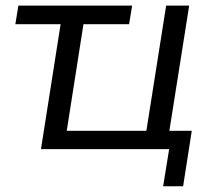

<svg xmlns="http://www.w3.org/2000/svg" viewBox="-20 -522 750 672"><path d="M551 130 572 0H123.4L192.1 -437.2H33.7L44.3 -502.3H442.5L431.8 -437.2H272.1L213.6 -64.2H492.3L561.5 -502.3H642.1L572.8 -64.2H651.2L620.9 130Z"/></svg>

Font: Mulish ExtraLight
Style: Italic
Weight: 200
Italic angle: -9°
Designer: Vernon Adams
Foundry: Vernon Adams
Version: Version 3.603